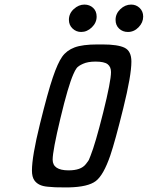

<svg xmlns="http://www.w3.org/2000/svg" viewBox="-20 -814 648 842"><path d="M120.1 -65.9Q120.1 -127.9 155 -269.5Q189.9 -411.1 211.9 -475.1Q232.9 -537.1 252.4 -564.9Q272 -592.8 306.9 -606Q341.8 -619.1 408.2 -619.1H429.2Q497.1 -619.1 526.6 -604.5Q556.2 -589.8 556.2 -543.9Q556.2 -482.9 520.5 -338.9Q484.9 -194.8 463.9 -132.8Q434.1 -45.9 400.1 -20Q366.2 5.9 282.2 7.8H258.8Q231.9 7.8 222.4 7.3Q212.9 6.8 189.9 4.9Q167 2.9 153.1 -4.2Q139.2 -11.2 130.9 -22.9Q120.1 -38.1 120.1 -65.9ZM210.9 -113.8Q210.9 -66.9 280.8 -66.9Q307.6 -66.9 326.4 -73.5Q345.2 -80.1 356.2 -94Q367.2 -107.9 369.6 -112.5Q372.1 -117.2 377 -130.9Q397.9 -182.6 432.4 -320.3Q466.8 -458 466.8 -498Q466.8 -521 451.9 -532.5Q437 -543.9 398.9 -543.9Q365.7 -543.9 344.5 -534.4Q323.2 -524.9 316.2 -515.4Q309.1 -505.9 301.8 -488.8Q278.8 -437 244.9 -294.9Q210.9 -152.8 210.9 -113.8ZM282.2 -727.1Q282.2 -754.9 303.7 -774.4Q325.2 -793.9 350.1 -793.9Q373 -793.9 388.4 -779.5Q403.8 -765.1 403.8 -741.2Q403.8 -714.4 382.8 -694.1Q361.8 -673.8 335.9 -673.8Q314 -673.8 298.1 -689Q282.2 -704.1 282.2 -727.1ZM486.8 -727.1Q486.8 -753.9 507.8 -773.9Q528.8 -793.9 555.2 -793.9Q577.1 -793.9 592.5 -779.1Q607.9 -764.2 607.9 -741.2Q607.9 -715.3 587.9 -694.6Q567.9 -673.8 541 -673.8Q518.1 -673.8 502.4 -688.5Q486.8 -703.1 486.8 -727.1Z"/></svg>

Font: CMU Typewriter Text
Style: BoldItalic
Weight: 700
Italic angle: -14.04°
Version: Version 0.7.0